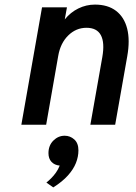

<svg xmlns="http://www.w3.org/2000/svg" viewBox="-20 -543 591 836"><path d="M73 0 163 -511H271.5L262 -458.5Q287 -489.5 321.2 -506.2Q355.5 -523 393.5 -523Q449.5 -523 485.2 -495.8Q521 -468.5 533.8 -418Q546.5 -367.5 534 -297.5L481.5 0H373.5L425.5 -294.5Q436.5 -357.5 419.2 -389.8Q402 -422 356.5 -422Q311 -422 277 -388.5Q243 -355 233.5 -299.5L181 0ZM212 273 182 252Q192 244 203 233Q214 222 223.8 208.2Q233.5 194.5 240 178Q217.5 176 204.2 161.8Q191 147.5 191 124Q191 90.5 212.2 69.2Q233.5 48 261.5 48Q285.5 48 303.5 64.2Q321.5 80.5 321.5 111.5Q321.5 139.5 310.5 167Q299.5 194.5 275.5 221.2Q251.5 248 212 273Z"/></svg>

Font: Overpass SemiBold
Style: Italic
Weight: 600
Italic angle: -10°
Designer: Delve Withrington, Dave Bailey, Thomas Jockin
Foundry: Delve Fonts LLC
Version: Version 4.000